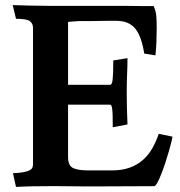

<svg xmlns="http://www.w3.org/2000/svg" viewBox="-20 -733 709 756"><path d="M248 -399H414Q421 -399 423.5 -419.5Q426 -440 426 -495L482 -504Q482 -474 480.5 -441.5Q479 -409 479 -366Q479 -309 482 -243L424 -232Q424 -261 423.5 -278.5Q423 -296 421.5 -305.5Q420 -315 418 -318Q416 -321 412 -321H248V-115Q248 -80 268.5 -71Q289 -62 327 -62H421Q461 -62 491 -73Q521 -84 543 -103.5Q565 -123 580 -149.5Q595 -176 605 -206L659 -195Q659 -191 655 -175Q651 -159 645 -137.5Q639 -116 631 -92Q623 -68 615 -47.5Q607 -27 599.5 -13.5Q592 0 587 0Q530 0 473 0.5Q416 1 356 1Q342 1 316.5 1Q291 1 263.5 0.5Q236 0 211 0Q186 0 173 0Q141 0 111 0.5Q81 1 43 3L31 -51Q57 -52 72.5 -55Q88 -58 96.5 -62.5Q105 -67 107.5 -73Q110 -79 110 -87V-623Q110 -640 98 -649.5Q86 -659 43 -659L30 -713Q60 -712 96 -711Q132 -710 170 -710H429Q446 -710 467 -710Q488 -710 509 -709.5Q530 -709 550 -709Q570 -709 585 -709Q594 -689 595.5 -669.5Q597 -650 597 -622Q597 -596 596 -570Q595 -544 592 -515L548 -522Q537 -591 512 -621Q487 -651 438 -651Q421 -651 402 -651Q383 -651 365.5 -650.5Q348 -650 333.5 -650Q319 -650 313 -650H289Q263 -648 255.5 -647.5Q248 -647 248 -646Z"/></svg>

Font: Lusitana
Style: Bold
Weight: 700
Designer: Ana Paula Megda
Foundry: Ana Paula Megda
Version: Version 1.000; ttfautohint (v1.1) -l 8 -r 50 -G 200 -x 14 -D